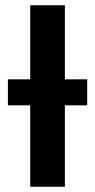

<svg xmlns="http://www.w3.org/2000/svg" viewBox="-20 -711 362 731"><path d="M312 -409V-310H227V0H95V-310H10V-409H95V-691H227V-409Z"/></svg>

Font: FiraGO Medium
Style: Regular
Weight: 500
Designer: bBox Type
Foundry: bBox Type GmbH
Version: Version 1.001;PS 001.001;hotconv 1.0.88;makeotf.lib2.5.64775